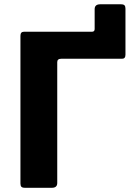

<svg xmlns="http://www.w3.org/2000/svg" viewBox="-20 -893 643 913"><path d="M99.1 0Q86.2 0 81.7 -4.9Q77.2 -9.7 77.2 -20.7V-722.7Q77.2 -742 93.4 -742H416.7Q430.1 -742 430.1 -754.7V-849.3Q430.1 -872.6 456.5 -872.6H554.8Q567.6 -872.6 572.1 -867.6Q576.6 -862.6 576.6 -851.9V-632.9Q576.6 -613.6 560.5 -613.6H271.2Q252.2 -613.6 252.2 -597.5V-22.7Q252.2 0 226.7 0Z"/></svg>

Font: Libre Franklin Thin
Style: Regular
Weight: 100
Designer: Pablo Impallari, Rodrigo Fuenzalida, Nhung Nguyen
Foundry: Impallari Type
Version: Version 3.000